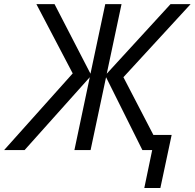

<svg xmlns="http://www.w3.org/2000/svg" viewBox="-68 -734 952 939"><path d="M637.7 185.5 676.3 0H628.4L450.7 -356.4L375 0H295.9L371.1 -356.4L52.2 0H-47.9L287.6 -375L109.9 -713.9H198.7L374.5 -373.5L446.8 -713.9H526.4L454.1 -373.5L766.1 -713.9H864.3L535.6 -356.4L682.1 -74.2H771.5L716.3 185.5Z"/></svg>

Font: Open Sans
Style: Italic
Weight: 400
Italic angle: -12°
Designer: Monotype Design Team
Foundry: Monotype Imaging Inc.
Version: Version 3.000; ttfautohint (v1.8.4)